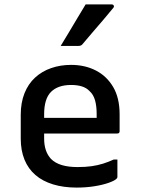

<svg xmlns="http://www.w3.org/2000/svg" viewBox="-20 -839 640 870"><path d="M302 -545Q365 -545 414.5 -519.5Q464 -494 493 -444.5Q522 -395 522 -321V-244Q522 -241 520.5 -238.5Q519 -236 517 -235Q515 -234 511 -234H261Q245 -234 228 -234Q211 -234 194 -234H160L151 -305H418Q418 -310 418 -314.5Q418 -319 418 -323Q418 -359 410.5 -385Q403 -411 386 -426Q372 -441 351 -447.5Q330 -454 302 -454Q243 -454 211.5 -423Q180 -392 180 -321V-211Q180 -181 188 -158Q196 -135 211 -119Q230 -100 260 -91Q290 -82 331 -82Q368 -82 395.5 -86Q423 -90 447 -97.5Q471 -105 495 -116H512Q512 -97 512 -77Q512 -57 512 -37Q512 -35 511 -33Q510 -31 508 -29Q499 -20 472 -10.5Q445 -1 407.5 5Q370 11 327 11Q268 11 220.5 -3.5Q173 -18 140.5 -46Q108 -74 91 -115.5Q74 -157 74 -211V-319Q74 -374 91 -416.5Q108 -459 139 -487.5Q170 -516 212 -530.5Q254 -545 302 -545ZM368 -819Q402 -819 428 -819Q454 -819 486 -819Q493 -819 495.5 -813.5Q498 -808 493 -803Q469 -774 448 -749Q427 -724 404.5 -698.5Q382 -673 354 -639Q352 -636 347.5 -633.5Q343 -631 337 -631Q314 -631 294.5 -631Q275 -631 255 -631Q274 -662 292.5 -693Q311 -724 330 -756Q349 -788 368 -819Z"/></svg>

Font: Recursive Monospace Medium
Style: Regular
Weight: 500
Version: Version 1.047